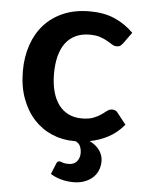

<svg xmlns="http://www.w3.org/2000/svg" viewBox="-51 -562 584 777"><g transform="rotate(5 241.0 -174.0)"><path d="M466 -76.5Q437 -42 401.5 -23.5Q366 -5 327.5 2Q354 15 368.2 35.2Q382.5 55.5 382.5 79Q382.5 99.5 375.2 116.8Q368 134 354.2 146.5Q340.5 159 320.8 166.2Q301 173.5 276.5 173.5Q248.5 173.5 223.8 166.2Q199 159 183 148L201.5 102.5Q204.5 94.5 213.5 94.5Q216 94.5 218.8 95.5Q221.5 96.5 225.2 98Q229 99.5 235 100.5Q241 101.5 250.5 101.5Q273 101.5 284.2 87.5Q295.5 73.5 295.5 54Q295.5 40 290.5 27.2Q285.5 14.5 271 7.5H264.5Q217 7.5 175 -10.2Q133 -28 101.5 -62Q70 -96 51.8 -145.2Q33.5 -194.5 33.5 -257.5Q33.5 -314 49.8 -362.2Q66 -410.5 97.5 -445.8Q129 -481 175.5 -501Q222 -521 282.5 -521Q340 -521 383.2 -502.5Q426.5 -484 461 -449.5L428.5 -404.5Q423 -397.5 417.8 -393.5Q412.5 -389.5 402.5 -389.5Q393 -389.5 384 -395.2Q375 -401 362.5 -408.2Q350 -415.5 332.8 -421.2Q315.5 -427 290 -427Q257.5 -427 233 -415.2Q208.5 -403.5 192.2 -381.5Q176 -359.5 168 -328.2Q160 -297 160 -257.5Q160 -216.5 168.8 -184.5Q177.5 -152.5 194 -130.8Q210.5 -109 234 -97.8Q257.5 -86.5 287 -86.5Q316.5 -86.5 334.8 -93.8Q353 -101 365.5 -109.8Q378 -118.5 387.2 -125.8Q396.5 -133 408 -133Q423 -133 430.5 -121.5Z"/></g></svg>

Font: Lato 2
Style: Bold
Weight: 700
Designer: Lukasz Dziedzic with Adam Twardoch and Botio Nikoltchev
Foundry: tyPoland Lukasz Dziedzic
Version: Version 2.015; 2015-08-06; http://www.latofonts.com/